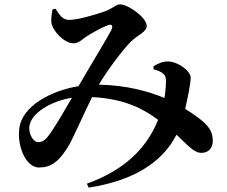

<svg xmlns="http://www.w3.org/2000/svg" viewBox="-20 -788 1040 878"><path d="M682 -485V-471C701 -466 714 -461 724 -453C737 -443 738 -435 739 -417C739 -398 737 -370 732 -340C655 -372 557 -398 432 -401C474 -471 541 -560 578 -597C609 -628 651 -642 651 -669C651 -708 566 -768 529 -768C510 -768 496 -749 457 -735C413 -720 335 -697 296 -697C266 -697 253 -719 234 -748L220 -745C217 -727 213 -705 215 -686C218 -650 272 -590 316 -590C339 -590 357 -608 372 -619C400 -637 444 -662 474 -673C491 -679 499 -671 489 -651C474 -619 390 -483 339 -394C217 -374 80 -305 68 -199C58 -116 100 -22 158 -22C213 -22 247 -48 287 -110C310 -144 360 -262 401 -344C552 -337 640 -287 703 -240C651 -110 548 -9 377 52L386 70C579 40 719 -38 787 -172C838 -125 866 -89 901 -89C938 -89 952 -116 953 -141C954 -182 937 -205 913 -228C893 -246 861 -269 827 -290C835 -323 840 -353 844 -372C847 -392 852 -415 852 -433C852 -462 797 -505 750 -507C726 -508 701 -497 682 -485ZM309 -341C280 -290 236 -216 212 -181C190 -149 176 -138 154 -138C131 -138 108 -180 115 -215C126 -271 210 -325 309 -341Z"/></svg>

Font: Noto Serif KR
Style: Bold
Weight: 700
Designer: Ryoko NISHIZUKA 西塚涼子 (kana & ideographs); Frank Grießhammer (Latin, Greek & Cyrillic); Wenlong ZHANG 张文龙 (bopomofo); San
Foundry: Adobe
Version: Version 2.001;hotconv 1.1.0;makeotfexe 2.6.0